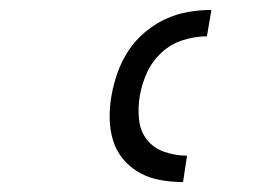

<svg xmlns="http://www.w3.org/2000/svg" viewBox="-20 -800 540 386"><path d="M348 -434Q325 -434 302.5 -438Q280 -442 261 -452.5Q242 -463 228 -479.5Q214 -496 207.5 -517Q201 -538 200.5 -561Q200 -584 204 -607Q208 -630 216 -653Q224 -676 237.5 -697Q251 -718 270.5 -734.5Q290 -751 312.5 -761.5Q335 -772 358.5 -776Q382 -780 405 -780L396 -727Q373 -727 348.5 -719.5Q324 -712 305 -694.5Q286 -677 275.5 -654Q265 -631 261 -607Q257 -583 259.5 -559.5Q262 -536 275.5 -519Q289 -502 311 -494.5Q333 -487 356 -487Z"/></svg>

Font: Iosevka Term Curly Light
Style: Italic
Weight: 300
Italic angle: -9°
Designer: Belleve Invis
Foundry: Belleve Invis
Version: Version 32.3.0